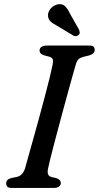

<svg xmlns="http://www.w3.org/2000/svg" viewBox="-20 -924 486 944"><path d="M216 -93.5Q208.5 -59.5 234 -53.5L257.5 -48Q279 -40.5 279 -24.5Q279 -13 269.5 -6.5Q260 0 245 0H38.5Q22 0 16.2 -6Q10.5 -12 10.5 -22Q9.5 -41.5 35 -48.5L62 -54Q91 -60 103 -95.5Q108.5 -115.5 119.2 -154Q130 -192.5 144 -242.5Q158 -292.5 172.8 -346.5Q187.5 -400.5 201 -451.5Q214.5 -502.5 224.5 -543.2Q234.5 -584 239 -607Q242.5 -623.5 239.2 -632.5Q236 -641.5 221.5 -645.5L196.5 -652Q174.5 -659 174.5 -675.5Q174.5 -700 214 -700H418Q434.5 -700 440 -694.5Q445.5 -689 445.5 -679Q445.5 -659.5 418.5 -651.5L390 -644.5Q374.5 -640.5 366.5 -633.2Q358.5 -626 353.5 -609.5Q346 -585 333.8 -541Q321.5 -497 306.8 -443Q292 -389 277 -333Q262 -277 248.8 -227Q235.5 -177 226.8 -141.2Q218 -105.5 216 -93.5ZM324.5 -856 369.5 -776.5Q371.5 -770 372 -763.8Q372.5 -757.5 366.5 -752Q354.5 -742 340.5 -749L259.5 -798Q238.5 -808.5 227.2 -820Q216 -831.5 216 -849.5Q216 -865.5 228.5 -881Q241 -896.5 261.5 -902Q285.5 -907.5 299.2 -894.2Q313 -881 324.5 -856Z"/></svg>

Font: Fraunces 9pt S050
Style: Italic
Weight: 400
Italic angle: -16°
Version: Version 1.000; ttfautohint (v1.8.3)